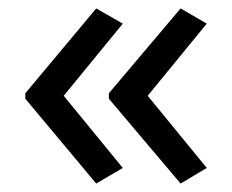

<svg xmlns="http://www.w3.org/2000/svg" viewBox="-20 -491 549 455"><path d="M40 -270 208 -471 271 -435 131 -264 271 -93 208 -56 40 -257ZM238 -270 408 -471 470 -435 330 -264 470 -93 408 -56 238 -257Z"/></svg>

Font: Noto Sans Masaram Gondi
Style: Regular
Weight: 400
Designer: Ek Type & Mukund Gokhale
Foundry: Ek Type
Version: Version 1.004; ttfautohint (v1.8.4.7-5d5b)